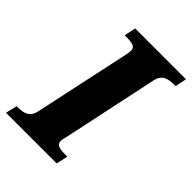

<svg xmlns="http://www.w3.org/2000/svg" viewBox="-231 -811 908 908"><g transform="rotate(45 223.0 -357.0)"><path d="M-22 0H317L330 -58H319C282 -58 255 -62 255 -88C255 -100 260 -115 265 -138L363 -600C373 -649 406 -656 445 -656H456L468 -714H128L116 -656H126C164 -656 189 -652 189 -626C189 -620 188 -610 183 -588L81 -112C71 -65 38 -58 2 -58H-8Z"/></g></svg>

Font: Noto Serif Condensed Black
Style: Italic
Weight: 900
Width: 3
Italic angle: -12°
Designer: Monotype Design Team
Foundry: Monotype Imaging Inc.
Version: Version 2.013